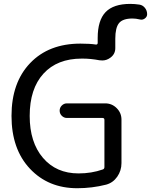

<svg xmlns="http://www.w3.org/2000/svg" viewBox="-20 -992 787 1001"><path d="M528.3 -453.1Q563.5 -453.1 588.4 -428.2Q613.3 -403.3 613.3 -368.2V-141.6Q613.3 -102.5 591.3 -70.8Q569.3 -39.1 533.2 -29.3Q460 -10.7 382.8 -10.7Q231.4 -10.7 135.7 -112.8Q40 -214.8 40 -387.7Q40 -561.5 137.2 -663.1Q234.4 -764.6 399.4 -764.6Q449.2 -764.6 479.5 -759.8Q483.4 -758.8 486.3 -761.2Q489.3 -763.7 489.3 -767.6V-793.9Q489.3 -885.7 530.3 -928.7Q571.3 -971.7 659.2 -971.7Q682.6 -971.7 708 -967.8Q724.6 -964.8 735.8 -950.7Q747.1 -936.5 747.1 -918Q747.1 -904.3 734.9 -895.5Q722.7 -886.7 709 -890.6Q688.5 -895.5 670.9 -895.5Q620.1 -895.5 600.6 -871.6Q581.1 -847.7 581.1 -790V-741.2Q581.1 -710 555.7 -691.4Q536.1 -676.8 513.7 -676.8Q506.8 -676.8 499 -677.7Q453.1 -686.5 411.1 -686.5Q409.2 -686.5 406.2 -686.5Q278.3 -686.5 206.5 -607.9Q134.8 -529.3 134.8 -387.7Q134.8 -250 204.1 -168.9Q273.4 -87.9 389.6 -87.9Q457 -87.9 515.6 -108.4Q524.4 -111.3 524.4 -121.1V-367.2Q524.4 -377 514.6 -377H329.1Q313.5 -377 302.2 -388.2Q291 -399.4 291 -415Q291 -430.7 302.2 -441.9Q313.5 -453.1 329.1 -453.1Z"/></svg>

Font: Gen Jyuu GothicX Regular
Style: Regular
Weight: 400
Designer: [Source Han Sans]
Ryoko NISHIZUKA  (kana & ideographs); Paul D. Hunt (Latin, Greek & Cyrillic); Wenlong ZHANG  (bopomofo
Version: Version 1.002.20150607